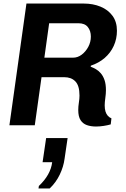

<svg xmlns="http://www.w3.org/2000/svg" viewBox="-20 -706 712 1082"><path d="M521 7Q492 7 469.5 -1Q447 -9 434 -29Q421 -49 421 -86Q421 -106 424.5 -128Q428 -150 428 -167Q428 -196 422 -216Q416 -236 404 -248Q392 -260 376.5 -265.5Q361 -271 342 -271H214L176 0H33L129 -686H452Q504 -686 546.5 -668.5Q589 -651 614 -617Q639 -583 639 -533Q639 -487 621 -447.5Q603 -408 570 -379.5Q537 -351 492 -336L491 -330Q505 -325 520 -316.5Q535 -308 548 -293Q561 -278 569 -255Q577 -232 577 -198Q577 -178 573.5 -153.5Q570 -129 570 -112Q570 -92 574.5 -77.5Q579 -63 587.5 -53.5Q596 -44 608 -39L604 -5Q587 0 564.5 3.5Q542 7 521 7ZM230 -381H392Q418 -381 440.5 -398Q463 -415 477.5 -442Q492 -469 492 -500Q492 -532 475 -553.5Q458 -575 422 -575H257ZM197 356 199 342Q232 311 251 277Q270 243 274 208H220L240 72H361L344 188Q338 234 316.5 278.5Q295 323 260 356Z"/></svg>

Font: Chivo SemiBold
Style: Italic
Weight: 600
Italic angle: -8.05°
Designer: Hector Gatti
Foundry: Omnibus-Type
Version: Version 2.002